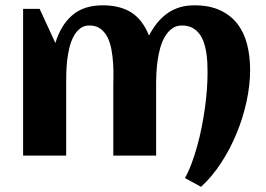

<svg xmlns="http://www.w3.org/2000/svg" viewBox="-20 -598 1022 738"><path d="M941.4 -329.1Q941.4 -271 927.7 -208Q914.1 -145 889.4 -85.2Q864.7 -25.4 830.1 27.8Q795.4 81.1 752.9 120.1L690.9 86.4Q705.1 61 716.8 29.3Q728.5 -2.4 738.3 -37.6Q748 -72.8 755.4 -109.9Q762.7 -147 767.8 -183.8Q772.9 -220.7 775.4 -255.4Q777.8 -290 777.8 -320.3Q777.8 -337.4 776.9 -357.4Q775.9 -377.4 772.7 -397.5Q769.5 -417.5 763.2 -435.8Q756.8 -454.1 745.8 -468.5Q734.9 -482.9 718.5 -491.5Q702.1 -500 679.2 -500Q656.7 -500 640.9 -488Q625 -476.1 613.8 -457Q602.5 -438 595.9 -414.1Q589.4 -390.1 585.9 -366Q582.5 -341.8 581.3 -319.8Q580.1 -297.9 580.1 -282.7V0H415.5V-262.7Q415.5 -279.8 416 -304Q416.5 -328.1 414.8 -354.5Q413.1 -380.9 408.4 -407Q403.8 -433.1 393.8 -453.6Q383.8 -474.1 366.7 -487.1Q349.6 -500 323.7 -500Q301.8 -500 286.9 -487.8Q272 -475.6 262 -456.3Q252 -437 246.3 -412.8Q240.7 -388.7 238 -364.5Q235.4 -340.3 234.9 -318.6Q234.4 -296.9 234.4 -282.7V0H68.8V-564H132.3L192.9 -432.6Q213.4 -501 257.6 -539.3Q301.8 -577.6 375 -577.6Q440.9 -577.6 484.4 -550.3Q527.8 -522.9 552.7 -461.4Q566.9 -488.3 584.2 -509.8Q601.6 -531.2 622.8 -546.4Q644 -561.5 669.9 -569.6Q695.8 -577.6 727.1 -577.6Q784.7 -577.6 825.4 -558.8Q866.2 -540 892.1 -506.8Q918 -473.6 929.7 -428Q941.4 -382.3 941.4 -329.1Z"/></svg>

Font: Aclonica
Style: Regular
Weight: 400
Version: Version 1.001